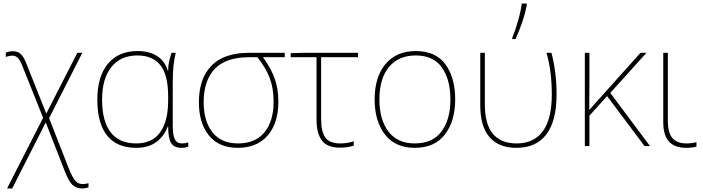

<svg xmlns="http://www.w3.org/2000/svg" viewBox="-20 -827 3979 1087"><path d="M127 -473 242 -184 418 -528H446L258 -158L368 123Q390 178 406 196.5Q422 215 448 215Q466 215 481 210V234Q463 240 446 240Q410 240 389 218.5Q368 197 347 143L239 -134L49 240H20L224 -160L104 -460Q92 -489 79.5 -500.5Q67 -512 50 -512Q34 -512 13 -505V-529Q31 -537 54 -537Q81 -537 97.5 -521Q114 -505 127 -473Z M531 -262Q531 -394 591 -466Q651 -538 758 -538Q825 -538 869 -510Q913 -482 930 -427H932Q931 -468 951 -528H975Q966 -493 962 -453Q958 -413 958 -348V-119Q958 -61 970 -38Q982 -15 1009 -15Q1030 -15 1046 -21V3Q1030 10 1008 10Q965 10 948.5 -17.5Q932 -45 932 -111H930Q910 -57 865.5 -23.5Q821 10 751 10Q642 10 586.5 -59.5Q531 -129 531 -262ZM932 -258V-281Q932 -403 888 -458Q844 -513 758 -513Q663 -513 610.5 -447.5Q558 -382 558 -262Q558 -141 606.5 -78Q655 -15 751 -15Q843 -15 887.5 -79Q932 -143 932 -258Z M1326 10Q1219 10 1162.5 -60.5Q1106 -131 1106 -248Q1106 -381 1176.5 -454.5Q1247 -528 1390 -528H1592V-503H1469Q1513 -443 1534.5 -384Q1556 -325 1556 -252Q1556 -130 1495.5 -60Q1435 10 1326 10ZM1328 -15Q1425 -15 1477 -77.5Q1529 -140 1529 -252Q1529 -328 1506.5 -386.5Q1484 -445 1437 -503H1390Q1259 -503 1196 -437Q1133 -371 1133 -248Q1133 -142 1182.5 -78.5Q1232 -15 1328 -15Z M2007 -503H1798V-154Q1798 -82 1822 -48.5Q1846 -15 1907 -15Q1945 -15 1983 -27V-3Q1950 9 1904 9Q1833 9 1802.5 -31.5Q1772 -72 1772 -149V-503H1626V-526L1699 -528H2007Z M2328 10Q2218 10 2159.5 -65.5Q2101 -141 2101 -264Q2101 -391 2162.5 -464.5Q2224 -538 2334 -538Q2447 -538 2502 -462.5Q2557 -387 2557 -264Q2557 -142 2499 -66Q2441 10 2328 10ZM2328 -15Q2429 -15 2479.5 -82.5Q2530 -150 2530 -264Q2530 -376 2482 -444.5Q2434 -513 2334 -513Q2236 -513 2182 -447.5Q2128 -382 2128 -264Q2128 -150 2179 -82.5Q2230 -15 2328 -15Z M2699 -231V-528H2725V-235Q2725 -15 2905 -15Q3003 -15 3053.5 -84.5Q3104 -154 3104 -292Q3104 -424 3074 -528H3102Q3131 -418 3131 -292Q3131 -143 3073.5 -66.5Q3016 10 2903 10Q2804 10 2751.5 -50.5Q2699 -111 2699 -231ZM2880 -613Q2898 -656 2913 -709Q2928 -762 2934 -807H2962V-798Q2955 -756 2937 -703Q2919 -650 2899 -606H2880Z M3660 0H3629L3417 -283L3317 -172V0H3291V-528H3317V-385Q3317 -268 3316 -204L3373 -268L3606 -528H3640L3435 -301Z M3761 -143Q3761 -75 3787 -45Q3813 -15 3867 -15Q3895 -15 3923 -22V3Q3899 10 3865 10Q3800 10 3767.5 -25.5Q3735 -61 3735 -136V-528H3761Z"/></svg>

Font: Noto Sans UI Thin
Style: Regular
Weight: 250
Designer: Monotype Design Team
Foundry: Monotype Imaging Inc.
Version: Version 1.001